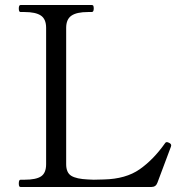

<svg xmlns="http://www.w3.org/2000/svg" viewBox="-20 -746 752 766"><path d="M584 0H62Q58 0 56.5 -3.5Q55 -7 55 -14Q55 -29 62 -29H78Q124 -29 144 -42.5Q164 -56 164 -91V-635Q164 -670 143 -684Q122 -698 78 -698H62Q55 -698 55 -712Q55 -726 62 -726H346Q351 -726 352.5 -722.5Q354 -719 354 -712Q354 -698 346 -698H331Q286 -698 265 -683.5Q244 -669 244 -635V-91Q244 -57 264.5 -44.5Q285 -32 331 -30L354 -29L394 -30Q482 -32 537 -70.5Q592 -109 638 -174Q641 -179 646 -179Q649 -179 655 -176Q663 -172 663 -166L662 -161L632 -81L608 -17Q602 0 584 0Z"/></svg>

Font: Shippori Mincho B1
Style: Regular
Weight: 400
Designer: FONTDASU
Foundry: FONTDASU / Google Inc. / but / Adobe
Version: Version 3.110; ttfautohint (v1.8.3)